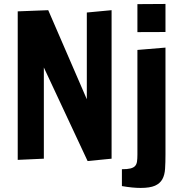

<svg xmlns="http://www.w3.org/2000/svg" viewBox="-20 -801 923 962"><path d="M199.7 -462.9V-5.9L68.8 0V-744.1L221.7 -750L415 -303.7V-738.3L539.1 -750V-5.9L418.9 5.9ZM809.1 -781.2V-640.6L668.5 -640.1V-780.3ZM590.8 46.9Q618.2 46.9 633.8 43Q649.4 39.1 657 30.5Q664.6 22 666.5 8.1Q668.5 -5.9 668.5 -26.4V-550.8L809.1 -562.5V-26.4Q809.1 13.2 807.1 44.4Q805.2 75.7 793.5 96.9Q781.7 118.2 756.6 129.4Q731.4 140.6 684.6 140.6Q665 140.6 641.8 138.4Q618.7 136.2 590.8 131.3Z"/></svg>

Font: Francois One
Style: Regular
Weight: 400
Designer: Vernon Adams
Foundry: vernon adams
Version: Version 1.000